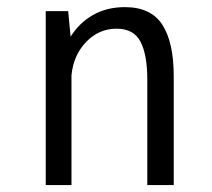

<svg xmlns="http://www.w3.org/2000/svg" viewBox="-20 -532 610 552"><path d="M111.5 0V-500H176L183 -426.5Q207.5 -466 247.2 -488.8Q287 -511.5 339 -511.5Q414 -511.5 446.8 -460.8Q479.5 -410 479.5 -312.5V0H403.5V-302.5Q403.5 -374.5 384 -412Q364.5 -449.5 315 -449.5Q264 -449.5 227.5 -411.2Q191 -373 185.5 -315.5V0Z"/></svg>

Font: League Mono Narrow Light
Style: Regular
Weight: 300
Width: 3
Designer: Tyler Finck
Foundry: The League of Moveable Type / Tyler Finck
Version: Version 2.210